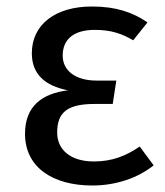

<svg xmlns="http://www.w3.org/2000/svg" viewBox="-20 -559 508 591"><path d="M263 -539C151 -539 78 -484 78 -395C78 -331 118 -295 189 -281C110 -271 57 -233 57 -147C57 -45 141 12 264 12C337 12 404 -11 453 -50L410 -108C368 -79 325 -62 269 -62C196 -62 156 -99 156 -151C156 -213 187 -239 271 -239H327L338 -311H277C213 -311 173 -341 173 -388C173 -439 208 -467 272 -467C321 -467 354 -456 390 -435L434 -490C389 -521 337 -539 263 -539Z"/></svg>

Font: Fira Math
Style: Regular
Weight: 400
Designer: Xiangdong Zeng
Foundry: Xiangdong Zeng
Version: Version 0.3.4